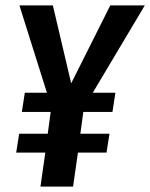

<svg xmlns="http://www.w3.org/2000/svg" viewBox="-20 -692 557 712"><path d="M517 -672 324 -348H408L397 -277H289L278 -196H386L375 -126H269L251 0H130L148 -126H40L51 -196H157L168 -277H61L72 -348H154L52 -672H176L244 -383L389 -672Z"/></svg>

Font: Fira Sans Extra Condensed Medium
Style: Italic
Weight: 500
Width: 3
Italic angle: -8°
Designer: Carrois Corporate & Edenspiekermann AG
Foundry: Carrois Corporate GbR & Edenspiekermann AG
Version: Version 4.203